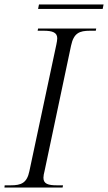

<svg xmlns="http://www.w3.org/2000/svg" viewBox="-34 -842 485 862"><path d="M137 -802H427L431 -822H141ZM-14 0H247L249 -10H222C183 -10 161 -16 161 -44C161 -51 163 -64 166 -74L285 -637C297 -694 323 -704 370 -704H396L398 -714H137L135 -704H162C202 -704 223 -696 223 -670C223 -663 221 -651 219 -642L98 -74C87 -20 61 -10 14 -10H-13Z"/></svg>

Font: Noto Serif Display Light
Style: Italic
Weight: 300
Italic angle: -12°
Designer: Monotype Design Team
Foundry: Monotype Imaging Inc.
Version: Version 2.009